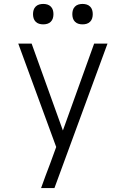

<svg xmlns="http://www.w3.org/2000/svg" viewBox="-20 -742 640 977"><path d="M189 215Q200 184 211.5 153Q223 122 235 91L266 6L73 -520H141L300 -78L459 -520H527L257 215ZM400 -618Q389 -618 379 -621Q369 -624 361.5 -631.5Q354 -639 351 -649Q348 -659 348 -670Q348 -681 351 -691Q354 -701 361.5 -708.5Q369 -716 379 -719Q389 -722 400 -722Q411 -722 421 -719Q431 -716 438.5 -708.5Q446 -701 449 -691Q452 -681 452 -670Q452 -659 449 -649Q446 -639 438.5 -631.5Q431 -624 421 -621Q411 -618 400 -618ZM200 -618Q189 -618 179 -621Q169 -624 161.5 -631.5Q154 -639 151 -649Q148 -659 148 -670Q148 -681 151 -691Q154 -701 161.5 -708.5Q169 -716 179 -719Q189 -722 200 -722Q211 -722 221 -719Q231 -716 238.5 -708.5Q246 -701 249 -691Q252 -681 252 -670Q252 -659 249 -649Q246 -639 238.5 -631.5Q231 -624 221 -621Q211 -618 200 -618Z"/></svg>

Font: Iosevka Custom Light Extended
Style: Regular
Weight: 300
Width: 7
Monospace: yes
Designer: Belleve Invis
Foundry: Belleve Invis
Version: Version 11.2.4; ttfautohint (v1.8.4)